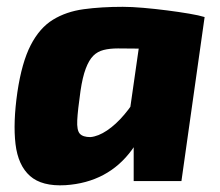

<svg xmlns="http://www.w3.org/2000/svg" viewBox="-20 -531 644 563"><path d="M340 -511Q366 -511 400.5 -508Q435 -505 470 -500.5Q505 -496 534.5 -491Q564 -486 580 -481L446 -387Q414 -388 386 -388.5Q358 -389 326 -389Q302 -389 284 -384.5Q266 -380 253.5 -367.5Q241 -355 231.5 -330Q222 -305 216 -264Q208 -208 206.5 -178.5Q205 -149 214 -139Q223 -129 245 -129Q268 -131 294 -148.5Q320 -166 344.5 -195Q369 -224 389 -259L419 -206Q402 -140 367 -92Q332 -44 283 -18Q234 8 172 12Q103 16 68 -15Q33 -46 25.5 -108.5Q18 -171 31 -261Q44 -348 70 -398.5Q96 -449 135 -473Q174 -497 225.5 -504Q277 -511 340 -511ZM402 -495 580 -481 512 0H372V-110L349 -125Z"/></svg>

Font: Exo 2 ExtraBold
Style: Italic
Weight: 800
Italic angle: -8°
Designer: Natanael Gama
Foundry: Natanael Gama
Version: Version 2.010